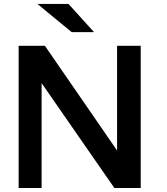

<svg xmlns="http://www.w3.org/2000/svg" viewBox="-20 -940 836 960"><path d="M450.2 -779.3 322.3 -920.4H167L338.4 -779.3ZM188 0V-524.4C211.9 -490.2 333.5 -315.4 551.8 0H683.6V-710.9H565.4V-187.5L204.6 -710.9H73.2V0Z"/></svg>

Font: Ride
Style: Bold
Weight: 700
Version: Version 3.000